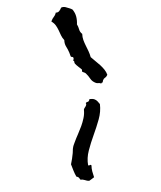

<svg xmlns="http://www.w3.org/2000/svg" viewBox="-516 -1232 1039 1237"><g transform="rotate(20 3.0 -613.0)"><path d="M263.7 -151.4Q258.8 -142.6 253.4 -135.3Q248 -127.9 243.2 -120.1Q236.3 -116.2 228.5 -115.2Q220.7 -114.3 212.9 -113.8Q205.1 -113.3 198.7 -111.8Q192.4 -110.4 189.5 -106.4Q181.6 -108.4 177.2 -112.8Q172.9 -117.2 163.1 -117.2Q158.2 -117.2 155.3 -116.2Q138.7 -129.9 124 -146.5Q109.4 -163.1 95.7 -178.7Q92.8 -198.2 89.4 -215.3Q85.9 -232.4 81.1 -251Q79.1 -258.8 75.7 -267.6Q72.3 -276.4 71.3 -284.2Q69.3 -293 69.3 -301.8V-320.3Q69.3 -348.6 71.3 -376.5Q73.2 -404.3 73.2 -432.6Q73.2 -458 69.3 -485.8Q65.4 -513.7 53.7 -537.1L52.7 -541Q52.7 -548.8 54.7 -554.7Q56.6 -560.5 56.6 -568.4Q56.6 -578.1 49.8 -582Q51.8 -589.8 58.1 -593.3Q64.5 -596.7 64.5 -606.4Q64.5 -611.3 63.5 -614.3Q71.3 -618.2 79.1 -621.1Q86.9 -624 94.7 -624Q106.4 -624 117.2 -618.7Q127.9 -613.3 137.7 -607.4Q160.2 -563.5 164.1 -511.2Q168 -459 168 -405.8Q168 -352.5 172.9 -301.8Q177.7 -251 201.2 -210.9H203.1Q208 -210 210 -214.4Q211.9 -218.8 216.8 -218.8Q218.8 -218.8 219.2 -218.3Q219.7 -217.8 221.7 -217.8Q228.5 -199.2 239.7 -183.1Q251 -167 263.7 -151.4ZM118.2 -800.8Q117.2 -786.1 110.8 -778.3Q104.5 -770.5 104.5 -758.8Q104.5 -751 107.4 -745.1Q100.6 -742.2 100.6 -734.4H96.7Q88.9 -734.4 81.5 -730.5Q74.2 -726.6 66.4 -726.6Q41 -726.6 23.4 -739.7Q5.9 -752.9 -14.6 -761.7Q-19.5 -763.7 -24.4 -763.7H-33.2Q-40 -763.7 -43 -765.6Q-43.9 -767.6 -44.4 -771Q-44.9 -774.4 -46.9 -776.4Q-47.9 -777.3 -55.7 -779.8Q-63.5 -782.2 -72.8 -785.2Q-82 -788.1 -90.8 -791.5Q-99.6 -794.9 -102.5 -796.9Q-107.4 -799.8 -110.8 -807.1Q-114.3 -814.5 -121.1 -810.5Q-120.1 -813.5 -120.1 -816.4Q-120.1 -821.3 -122.6 -826.7Q-125 -832 -130.9 -832Q-132.8 -832 -135.3 -831.1Q-137.7 -830.1 -140.6 -830.1Q-142.6 -830.1 -144.5 -832Q-152.3 -841.8 -161.1 -851.6Q-176.8 -868.2 -193.4 -880.9Q-210 -893.6 -218.8 -916Q-236.3 -924.8 -249 -937.5L-274.4 -962.9Q-287.1 -975.6 -301.8 -985.8Q-316.4 -996.1 -337.9 -1000V-1006.8Q-337.9 -1019.5 -334 -1031.2Q-330.1 -1043 -330.1 -1054.7Q-330.1 -1060.5 -331.1 -1063.5Q-317.4 -1068.4 -313.5 -1080.6Q-309.6 -1092.8 -309.6 -1105.5Q-299.8 -1116.2 -284.2 -1118.2Q-268.6 -1120.1 -255.9 -1120.1H-246.1Q-241.2 -1120.1 -236.3 -1119.1Q-212.9 -1105.5 -198.7 -1085Q-184.6 -1064.5 -176.8 -1039.1Q-163.1 -1028.3 -152.8 -1013.7Q-142.6 -999 -124 -993.2Q-116.2 -973.6 -103.5 -958.5Q-90.8 -943.4 -76.2 -929.7Q-61.5 -916 -47.4 -901.9Q-33.2 -887.7 -21.5 -871.1Q-4.9 -864.3 14.6 -857.9Q34.2 -851.6 53.2 -843.8Q72.3 -835.9 89.4 -825.7Q106.4 -815.4 118.2 -800.8Z"/></g></svg>

Font: Rock Salt
Style: Regular
Weight: 400
Version: Version 1.001